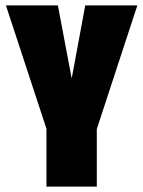

<svg xmlns="http://www.w3.org/2000/svg" viewBox="-20 -695 532 715"><path d="M153 0H340.5V-214.5L491.5 -675H297.5L247.5 -405.5H246.5L195.5 -675H2L153 -215.5Z"/></svg>

Font: Anybody ExtraCondensed Black
Style: Regular
Weight: 900
Width: 2
Version: Version 1.113;gftools[0.9.25]